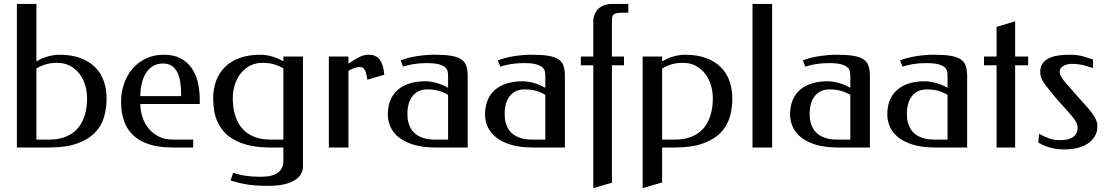

<svg xmlns="http://www.w3.org/2000/svg" viewBox="-20 -746 5598 971"><path d="M164.1 -435.5Q191.9 -452.6 223.1 -460.9Q254.4 -469.2 279.3 -469.2Q341.3 -469.2 386.5 -452.4Q431.6 -435.5 461.2 -406Q490.7 -376.5 504.9 -335.7Q519 -294.9 519 -247.1Q519 -198.7 506.1 -154.1Q493.2 -109.4 460.2 -75.2Q427.2 -41 370.6 -20.5Q314 0 227.1 0H65.4V-726.1H164.1ZM269 -428.2Q237.8 -428.2 212.6 -420.9Q187.5 -413.6 164.1 -399.4V-40H227.1Q271 -40 302.2 -50.8Q333.5 -61.5 355 -79.3Q376.5 -97.2 389.4 -119.4Q402.3 -141.6 409.2 -164.8Q416 -188 418.2 -209.7Q420.4 -231.4 420.4 -248Q420.4 -283.7 410.4 -316.2Q400.4 -348.6 381.1 -373.5Q361.8 -398.4 333.7 -413.3Q305.7 -428.2 269 -428.2Z M809.1 -469.2Q858.9 -469.2 893.3 -450.9Q927.7 -432.6 949.5 -401.4Q971.2 -370.1 980.7 -329.3Q990.2 -288.6 990.2 -243.2V-220.2H689.5Q689.5 -192.9 698.2 -161.1Q707 -129.4 726.8 -102.5Q746.6 -75.7 778.1 -57.9Q809.6 -40 855.5 -40H957V0H854Q785.6 0 736.1 -15.6Q686.5 -31.2 654.5 -61Q622.6 -90.8 607.4 -133.8Q592.3 -176.8 592.3 -231.9Q592.3 -277.8 606.7 -320.8Q621.1 -363.8 648.7 -396.7Q676.3 -429.7 716.6 -449.5Q756.8 -469.2 809.1 -469.2ZM804.2 -424.8Q773.9 -424.8 752.4 -411.1Q731 -397.5 717 -374.8Q703.1 -352.1 696.5 -322Q689.9 -292 689.5 -259.8H896V-280.8Q895 -309.1 890.9 -335Q886.7 -360.8 876.5 -380.9Q866.2 -400.9 848.9 -412.8Q831.5 -424.8 804.2 -424.8Z M1350.1 0Q1292 0 1247.8 -9.3Q1203.6 -18.6 1171.1 -35.4Q1138.7 -52.2 1116.9 -75.2Q1095.2 -98.1 1082 -125.7Q1068.8 -153.3 1063.5 -184.1Q1058.1 -214.8 1058.1 -247.1Q1058.1 -294.9 1072.5 -335.7Q1086.9 -376.5 1116.5 -406Q1146 -435.5 1191.2 -452.4Q1236.3 -469.2 1298.3 -469.2Q1322.8 -469.2 1353.8 -460.9Q1384.8 -452.6 1413.1 -436V-460H1512.2V97.2Q1512.2 115.7 1502.7 133.3Q1493.2 150.9 1472.2 164.3Q1451.2 177.7 1418.2 185.8Q1385.3 193.8 1338.4 193.8Q1305.7 193.8 1280.8 192.4Q1255.9 190.9 1234.4 187.7Q1212.9 184.6 1191.9 179.4Q1170.9 174.3 1146 167L1159.2 127.9Q1191.9 138.7 1224.9 143.3Q1257.8 147.9 1298.3 147.9Q1358.4 147.9 1385.7 127.2Q1413.1 106.4 1413.1 68.8V0ZM1157.2 -248Q1157.2 -231.4 1159.4 -209.7Q1161.6 -188 1168.5 -164.8Q1175.3 -141.6 1188.2 -119.4Q1201.2 -97.2 1222.4 -79.3Q1243.7 -61.5 1275.1 -50.8Q1306.6 -40 1350.1 -40H1413.1V-399.9Q1389.6 -414.1 1364.3 -421.1Q1338.9 -428.2 1308.1 -428.2Q1272 -428.2 1243.9 -413.3Q1215.8 -398.4 1196.5 -373.5Q1177.2 -348.6 1167.2 -316.2Q1157.2 -283.7 1157.2 -248Z M1742.2 -423.8Q1761.7 -437.5 1776.6 -446.3Q1791.5 -455.1 1803.2 -460.2Q1814.9 -465.3 1825 -467.3Q1835 -469.2 1844.7 -469.2Q1882.8 -469.2 1901.4 -442.9Q1919.9 -416.5 1923.3 -368.2L1837.9 -342.8Q1833 -377.9 1824.7 -392.6Q1816.4 -407.2 1798.8 -407.2Q1788.6 -407.2 1774.7 -402.8Q1760.7 -398.4 1742.2 -388.2V0H1643.1V-460H1742.2Z M2141.1 -426.8Q2117.7 -426.8 2100.3 -425.3Q2083 -423.8 2068.8 -421.4Q2054.7 -418.9 2042.5 -415.8Q2030.3 -412.6 2018.1 -409.2L2006.3 -440.9Q2047.4 -456.1 2092 -462.6Q2136.7 -469.2 2176.8 -469.2Q2228 -469.2 2261 -463.9Q2293.9 -458.5 2312.5 -446Q2331.1 -433.6 2338.1 -412.8Q2345.2 -392.1 2345.2 -360.8V0H2185.1Q2119.6 0 2073.5 -13.7Q2027.3 -27.3 1998 -50.5Q1968.8 -73.7 1955.1 -103.8Q1941.4 -133.8 1941.4 -167Q1941.4 -208 1954.3 -239.3Q1967.3 -270.5 1991.7 -291.7Q2016.1 -313 2051.3 -324Q2086.4 -335 2131.3 -335Q2155.8 -335 2186.8 -326.7Q2217.8 -318.4 2246.1 -301.8V-362.8Q2246.1 -374 2243.7 -385.5Q2241.2 -397 2231 -406Q2220.7 -415 2199.5 -420.9Q2178.2 -426.8 2141.1 -426.8ZM2246.1 -40V-266.1Q2222.7 -280.3 2197.3 -287.1Q2171.9 -293.9 2141.1 -293.9Q2116.7 -293.9 2097.9 -285.2Q2079.1 -276.4 2066.4 -260.3Q2053.7 -244.1 2047.1 -221.7Q2040.5 -199.2 2040.5 -171.9Q2040.5 -164.1 2041.3 -151.4Q2042 -138.7 2046.1 -124Q2050.3 -109.4 2058.8 -94.5Q2067.4 -79.6 2083 -67.4Q2098.6 -55.2 2122.6 -47.6Q2146.5 -40 2181.2 -40Z M2632.8 -426.8Q2609.4 -426.8 2592 -425.3Q2574.7 -423.8 2560.5 -421.4Q2546.4 -418.9 2534.2 -415.8Q2522 -412.6 2509.8 -409.2L2498 -440.9Q2539.1 -456.1 2583.7 -462.6Q2628.4 -469.2 2668.5 -469.2Q2719.7 -469.2 2752.7 -463.9Q2785.6 -458.5 2804.2 -446Q2822.8 -433.6 2829.8 -412.8Q2836.9 -392.1 2836.9 -360.8V0H2676.8Q2611.3 0 2565.2 -13.7Q2519 -27.3 2489.7 -50.5Q2460.4 -73.7 2446.8 -103.8Q2433.1 -133.8 2433.1 -167Q2433.1 -208 2446 -239.3Q2459 -270.5 2483.4 -291.7Q2507.8 -313 2543 -324Q2578.1 -335 2623 -335Q2647.5 -335 2678.5 -326.7Q2709.5 -318.4 2737.8 -301.8V-362.8Q2737.8 -374 2735.4 -385.5Q2732.9 -397 2722.7 -406Q2712.4 -415 2691.2 -420.9Q2669.9 -426.8 2632.8 -426.8ZM2737.8 -40V-266.1Q2714.4 -280.3 2689 -287.1Q2663.6 -293.9 2632.8 -293.9Q2608.4 -293.9 2589.6 -285.2Q2570.8 -276.4 2558.1 -260.3Q2545.4 -244.1 2538.8 -221.7Q2532.2 -199.2 2532.2 -171.9Q2532.2 -164.1 2533 -151.4Q2533.7 -138.7 2537.8 -124Q2542 -109.4 2550.5 -94.5Q2559.1 -79.6 2574.7 -67.4Q2590.3 -55.2 2614.3 -47.6Q2638.2 -40 2672.9 -40Z M3135.7 -416H3074.7V178.2L2980.5 205.1V-416H2917.5V-460H2980.5V-642.1Q2981.9 -662.6 2989.5 -678.2Q2997.1 -693.8 3009.5 -704.6Q3022 -715.3 3038.6 -720.7Q3055.2 -726.1 3074.7 -726.1H3157.7V-682.1Q3129.9 -682.1 3113.5 -681.2Q3097.2 -680.2 3088.4 -675.8Q3079.6 -671.4 3077.1 -663.1Q3074.7 -654.8 3074.7 -640.1V-460H3135.7Z M3328.6 -435.5Q3356.4 -452.6 3387.7 -460.9Q3418.9 -469.2 3443.8 -469.2Q3505.9 -469.2 3551 -452.4Q3596.2 -435.5 3625.7 -406Q3655.3 -376.5 3669.4 -335.7Q3683.6 -294.9 3683.6 -247.1Q3683.6 -198.7 3670.7 -154.1Q3657.7 -109.4 3624.8 -75.2Q3591.8 -41 3535.2 -20.5Q3478.5 0 3391.6 0H3328.6V176.8L3230 205.1V-460H3328.6ZM3433.6 -428.2Q3402.3 -428.2 3377.2 -420.9Q3352.1 -413.6 3328.6 -399.4V-40H3391.6Q3435.5 -40 3466.8 -50.8Q3498 -61.5 3519.5 -79.3Q3541 -97.2 3554 -119.4Q3566.9 -141.6 3573.7 -164.8Q3580.6 -188 3582.8 -209.7Q3585 -231.4 3585 -248Q3585 -283.7 3575 -316.2Q3564.9 -348.6 3545.7 -373.5Q3526.4 -398.4 3498.3 -413.3Q3470.2 -428.2 3433.6 -428.2Z M3785.6 -726.1H3884.8V0H3785.6Z M4175.3 -426.8Q4151.9 -426.8 4134.5 -425.3Q4117.2 -423.8 4103 -421.4Q4088.9 -418.9 4076.7 -415.8Q4064.5 -412.6 4052.2 -409.2L4040.5 -440.9Q4081.5 -456.1 4126.2 -462.6Q4170.9 -469.2 4210.9 -469.2Q4262.2 -469.2 4295.2 -463.9Q4328.1 -458.5 4346.7 -446Q4365.2 -433.6 4372.3 -412.8Q4379.4 -392.1 4379.4 -360.8V0H4219.2Q4153.8 0 4107.7 -13.7Q4061.5 -27.3 4032.2 -50.5Q4002.9 -73.7 3989.3 -103.8Q3975.6 -133.8 3975.6 -167Q3975.6 -208 3988.5 -239.3Q4001.5 -270.5 4025.9 -291.7Q4050.3 -313 4085.4 -324Q4120.6 -335 4165.5 -335Q4189.9 -335 4220.9 -326.7Q4252 -318.4 4280.3 -301.8V-362.8Q4280.3 -374 4277.8 -385.5Q4275.4 -397 4265.1 -406Q4254.9 -415 4233.6 -420.9Q4212.4 -426.8 4175.3 -426.8ZM4280.3 -40V-266.1Q4256.8 -280.3 4231.4 -287.1Q4206.1 -293.9 4175.3 -293.9Q4150.9 -293.9 4132.1 -285.2Q4113.3 -276.4 4100.6 -260.3Q4087.9 -244.1 4081.3 -221.7Q4074.7 -199.2 4074.7 -171.9Q4074.7 -164.1 4075.4 -151.4Q4076.2 -138.7 4080.3 -124Q4084.5 -109.4 4093 -94.5Q4101.6 -79.6 4117.2 -67.4Q4132.8 -55.2 4156.7 -47.6Q4180.7 -40 4215.3 -40Z M4667 -426.8Q4643.6 -426.8 4626.2 -425.3Q4608.9 -423.8 4594.7 -421.4Q4580.6 -418.9 4568.4 -415.8Q4556.2 -412.6 4543.9 -409.2L4532.2 -440.9Q4573.2 -456.1 4617.9 -462.6Q4662.6 -469.2 4702.6 -469.2Q4753.9 -469.2 4786.9 -463.9Q4819.8 -458.5 4838.4 -446Q4856.9 -433.6 4864 -412.8Q4871.1 -392.1 4871.1 -360.8V0H4710.9Q4645.5 0 4599.4 -13.7Q4553.2 -27.3 4523.9 -50.5Q4494.6 -73.7 4481 -103.8Q4467.3 -133.8 4467.3 -167Q4467.3 -208 4480.2 -239.3Q4493.2 -270.5 4517.6 -291.7Q4542 -313 4577.1 -324Q4612.3 -335 4657.2 -335Q4681.6 -335 4712.6 -326.7Q4743.7 -318.4 4772 -301.8V-362.8Q4772 -374 4769.5 -385.5Q4767.1 -397 4756.8 -406Q4746.6 -415 4725.3 -420.9Q4704.1 -426.8 4667 -426.8ZM4772 -40V-266.1Q4748.5 -280.3 4723.1 -287.1Q4697.8 -293.9 4667 -293.9Q4642.6 -293.9 4623.8 -285.2Q4605 -276.4 4592.3 -260.3Q4579.6 -244.1 4573 -221.7Q4566.4 -199.2 4566.4 -171.9Q4566.4 -164.1 4567.1 -151.4Q4567.9 -138.7 4572 -124Q4576.2 -109.4 4584.7 -94.5Q4593.3 -79.6 4608.9 -67.4Q4624.5 -55.2 4648.4 -47.6Q4672.4 -40 4707 -40Z M5179.7 -416H5113.8V0H5020V-416H4956.5V-460H5020V-609.9L5113.8 -638.2V-460H5179.7Z M5387.7 -469.2Q5408.2 -469.2 5423.3 -467.5Q5438.5 -465.8 5451.9 -462.4Q5465.3 -459 5478.5 -454.6Q5491.7 -450.2 5507.8 -444.8L5506.8 -401.9Q5483.9 -410.2 5458.3 -416.5Q5432.6 -422.9 5397.9 -422.9Q5390.6 -422.9 5380.4 -420.9Q5370.1 -418.9 5360.8 -414.3Q5351.6 -409.7 5345.2 -401.9Q5338.9 -394 5338.9 -382.8Q5338.9 -370.1 5350.3 -352.1Q5361.8 -334 5386.7 -307.1L5439 -248Q5455.6 -229 5471.9 -211.2Q5488.3 -193.4 5501 -176.3Q5513.7 -159.2 5521.7 -142.3Q5529.8 -125.5 5529.8 -108.9Q5529.8 -76.7 5515.1 -54.2Q5500.5 -31.7 5477.1 -17.3Q5453.6 -2.9 5424.1 3.4Q5394.5 9.8 5364.7 9.8Q5323.2 9.8 5291.3 0.7Q5259.3 -8.3 5231 -24.9L5234.9 -68.8Q5257.3 -57.1 5283.7 -47.1Q5310.1 -37.1 5337.9 -37.1Q5383.8 -37.1 5406.7 -53.2Q5429.7 -69.3 5429.7 -100.1Q5429.7 -121.6 5411.9 -145Q5394 -168.5 5367.7 -196.8L5315.9 -254.9Q5295.4 -280.8 5281 -298.3Q5266.6 -315.9 5257.8 -329.6Q5249 -343.3 5244.9 -355.5Q5240.7 -367.7 5240.7 -382.8Q5240.7 -407.7 5252.2 -424.3Q5263.7 -440.9 5283.4 -450.9Q5303.2 -460.9 5330.1 -465.1Q5356.9 -469.2 5387.7 -469.2Z"/></svg>

Font: Federo
Style: Regular
Weight: 400
Designer: Olexa M. Volochay | Cyreal.org
Foundry: Olexa M. Volochay | Cyreal.org
Version: Version 1.000